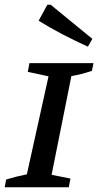

<svg xmlns="http://www.w3.org/2000/svg" viewBox="-24 -795 417 815"><path d="M-4 0 2 -33Q25 -40 47 -45.5Q69 -51 90 -55L182 -471L94 -490L101 -527H373L366 -494Q341 -486 321.5 -481Q302 -476 279 -472L195 -53L275 -37L268 0ZM349 -597Q294 -622 242 -649Q190 -676 140 -707L177 -775H191L368 -630Z"/></svg>

Font: Piazzolla SC Medium
Style: Italic
Weight: 500
Italic angle: -11.3°
Designer: Juan Pablo del Peral
Foundry: Huerta Tipografica
Version: Version 1.330